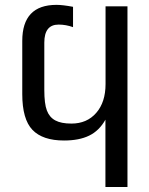

<svg xmlns="http://www.w3.org/2000/svg" viewBox="-20 -750 596 770"><path d="M402.8 0H491.2V-724.6H403.3V-413.1C403.3 -364.6 390.9 -326 366 -297.4C341.1 -268.7 307.9 -254.4 266.6 -254.4C238.9 -254.4 217.3 -258.6 201.7 -267.1C186 -275.6 174.8 -288.8 168 -306.9C161.1 -325 157.7 -352.5 157.7 -389.6V-579.1C157.7 -627.3 176.8 -651.4 214.8 -651.4C234.7 -651.4 254.1 -647.9 272.9 -641.1V-722.7C245.3 -727.9 223.1 -730.5 206.5 -730.5C115.1 -730.5 69.3 -682.3 69.3 -585.9V-372.6C69.3 -305.5 82.9 -257.7 110.1 -229.2C137.3 -200.8 179.5 -186.5 236.8 -186.5C277.2 -186.5 310.8 -193 337.6 -206.1C364.5 -219.1 386.2 -240.4 402.8 -270Z"/></svg>

Font: Arimo
Style: Regular
Weight: 400
Designer: Steve Matteson
Foundry: Monotype Imaging Inc.
Version: Version 1.32